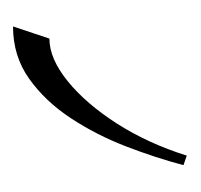

<svg xmlns="http://www.w3.org/2000/svg" viewBox="-26 -112 299 286"><g transform="rotate(-90 123.0 30.5)"><path d="M19.5 154.8Q30.3 113.8 47.4 69.3Q64.5 24.9 89.6 -13.2Q114.7 -51.3 148.4 -75.2Q182.1 -99.1 226.1 -99.1L208 -44.9Q178.2 -44.9 144.5 -17.6Q110.8 9.8 81.3 55.9Q51.8 102.1 33.7 159.7Z"/></g></svg>

Font: Lateef ExtraLight
Style: Regular
Weight: 200
Designer: SIL International
Foundry: SIL International
Version: Version 4.200